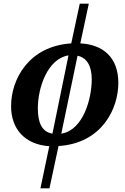

<svg xmlns="http://www.w3.org/2000/svg" viewBox="-20 -780 678 1040"><path d="M199 240H248L297 11C533 -4 621 -192 621 -331C621 -470 537 -539 415 -545L461 -760H412L366 -545C135 -530 40 -350 40 -205C40 -81 115 3 247 12ZM264 -56C207 -66 185 -114 185 -194C185 -304 237 -462 351 -480ZM312 -56 400 -478C450 -468 477 -423 477 -350C477 -248 432 -75 312 -56Z"/></svg>

Font: Noto Serif Condensed Extra
Style: Italic
Weight: 800
Width: 3
Italic angle: -12°
Designer: Monotype Design Team
Foundry: Monotype Imaging Inc.
Version: Version 1.901